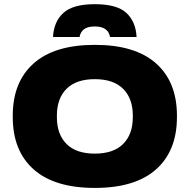

<svg xmlns="http://www.w3.org/2000/svg" viewBox="-20 -876 907 918"><path d="M433.5 22.5Q240.5 22.5 140.8 -66.2Q41 -155 41 -316V-323Q41 -484 140.8 -572.8Q240.5 -661.5 433.5 -661.5Q626.5 -661.5 726.2 -572.8Q826 -484 826 -323V-316Q826 -155 726.2 -66.2Q626.5 22.5 433.5 22.5ZM433.5 -141.5Q522.5 -141.5 568.8 -187.8Q615 -234 615 -315.5V-323.5Q615 -405 568.8 -451.2Q522.5 -497.5 433.5 -497.5Q344 -497.5 298 -451.2Q252 -405 252 -323.5V-315.5Q252 -234 298 -187.8Q344 -141.5 433.5 -141.5ZM433 -856Q539.5 -856 584.5 -814Q629.5 -772 633 -699H506Q502.5 -723 484.5 -736.2Q466.5 -749.5 433 -749.5Q398.5 -749.5 381.2 -735.8Q364 -722 360.5 -699H233.5Q237 -772 282.8 -814Q328.5 -856 433 -856Z"/></svg>

Font: Anek Latin Expanded ExtraBold
Style: Regular
Weight: 800
Width: 7
Designer: Yesha Goshar
Foundry: Ek Type
Version: Version 1.003